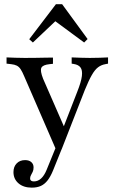

<svg xmlns="http://www.w3.org/2000/svg" viewBox="-20 -681 534 894"><path d="M240.3 14.5 92.7 -325.8Q83.9 -346.8 76.2 -358.5Q68.5 -370.2 58.1 -375.4Q47.6 -380.6 31.5 -382.3L10.5 -384.7V-413.7Q29 -412.9 51.6 -412.1Q74.2 -411.3 95.2 -411.3H96H97.6Q122.6 -411.3 147.2 -411.7Q171.8 -412.1 192.3 -412.5Q212.9 -412.9 226.6 -412.9V-383.9L211.3 -382.3Q179 -379 172.6 -365.3Q166.1 -351.6 180.6 -314.5L283.1 -79.8L270.2 -75L339.5 -253.2Q358.1 -300 361.3 -327Q364.5 -354 354.8 -366.9Q345.2 -379.8 323.4 -383.1L313.7 -384.7V-413.7Q333.9 -412.9 356.5 -412.1Q379 -411.3 398.4 -411.3Q423.4 -411.3 444.4 -412.1Q465.3 -412.9 483.1 -413.7V-384.7L471 -382.3Q451.6 -379 436.7 -367.7Q421.8 -356.5 407.7 -331.9Q393.5 -307.3 375 -262.1L266.9 14.5ZM128.2 192.7Q89.5 192.7 66.1 172.6Q42.7 152.4 42.7 120.2Q42.7 95.2 57.7 79.8Q72.6 64.5 96.8 64.5Q115.3 64.5 125.8 73.8Q136.3 83.1 136.3 98.4Q136.3 110.5 132.3 119Q128.2 127.4 124.2 134.7Q120.2 141.9 120.2 150Q120.2 163.7 137.9 163.7Q156.5 163.7 171.4 150Q186.3 136.3 196.8 110.5L246.8 -12.1L271.8 1.6L226.6 113.7Q215.3 141.1 201.6 158.9Q187.9 176.6 170.2 184.7Q152.4 192.7 128.2 192.7ZM133.1 -483.1 116.1 -498.4 240.3 -661.3H269.4L387.9 -499.2L371.8 -483.1L217.7 -596.8L256.5 -600Z"/></svg>

Font: Playfair 5pt SemiExpanded Light
Style: Regular
Weight: 400
Version: Version 2.203